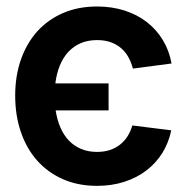

<svg xmlns="http://www.w3.org/2000/svg" viewBox="-20 -573 606 603"><path d="M321 -226.2H154.8Q159.4 -196.4 169.9 -172.2Q180.4 -148.1 196.7 -131.2Q213.1 -114.3 235.1 -105.1Q257.1 -95.9 284.8 -95.9Q307.2 -95.9 325.3 -101.9Q343.4 -108 357.2 -119Q371.1 -130 380.7 -145.2Q390.3 -160.5 395.6 -179L517.8 -163.7Q509.9 -125 490.1 -93Q470.2 -61.1 440.2 -38Q410.2 -14.9 370.7 -2.1Q331.3 10.7 284.8 10.7Q225.1 10.7 177.6 -10.3Q130 -31.2 96.6 -68.9Q63.2 -106.5 45.5 -158.6Q27.7 -210.6 27.7 -272.7Q27.7 -334.2 45.6 -385.7Q63.6 -437.1 96.9 -474.3Q130.3 -511.4 177.9 -532Q225.5 -552.6 284.8 -552.6Q331.3 -552.6 370.9 -540Q410.5 -527.3 440.9 -503.9Q471.2 -480.5 491.3 -447.4Q511.4 -414.4 518.8 -373.6L397.4 -357.6Q392.4 -376.8 383.3 -393.3Q374.3 -409.8 360.4 -421.7Q346.6 -433.6 327.9 -440.3Q309.3 -447.1 284.8 -447.1Q256.4 -447.1 233.8 -437.5Q211.3 -427.9 194.8 -410.2Q178.3 -392.4 168 -367.4Q157.7 -342.3 153.8 -311.1H321Z"/></svg>

Font: Interop SemBd
Style: Regular
Weight: 600
Designer: Rasmus Andersson, Google, Jang Haemin
Foundry: jhaemin
Version: Version 1.008